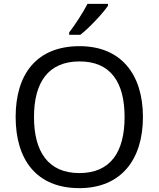

<svg xmlns="http://www.w3.org/2000/svg" viewBox="-20 -964 821 994"><path d="M539 -934V-944H433C410 -899 367 -833 338 -796V-784H396C443 -820 514 -897 539 -934ZM720 -358C720 -580 606 -725 392 -725C168 -725 61 -578 61 -359C61 -138 168 10 391 10C606 10 720 -137 720 -358ZM156 -358C156 -538 230 -646 392 -646C553 -646 625 -538 625 -358C625 -178 553 -68 391 -68C230 -68 156 -178 156 -358Z"/></svg>

Font: Noto Sans Kayah Li
Style: Regular
Weight: 400
Designer: Monotype Design Team, Sérgio Martins
Foundry: Monotype Imaging Inc.
Version: Version 2.002